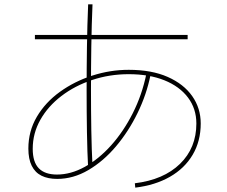

<svg xmlns="http://www.w3.org/2000/svg" viewBox="-20 -820 1040 880"><path d="M600 40 598 20Q730 4 805 -69Q880 -142 880 -254Q880 -322 841.5 -373Q803 -424 733.5 -452Q664 -480 570 -480Q482 -480 402.5 -453.5Q323 -427 261.5 -380Q200 -333 165 -271Q130 -209 130 -138Q130 -77 158 -48.5Q186 -20 241 -20Q305 -20 369 -55.5Q433 -91 489.5 -154Q546 -217 588.5 -301Q631 -385 651 -482L670 -477Q652 -387 610.5 -302Q569 -217 511.5 -149Q454 -81 385 -40.5Q316 0 242 0Q200 0 170.5 -14.5Q141 -29 125.5 -60Q110 -91 110 -139Q110 -219 149 -285Q188 -351 254.5 -399Q321 -447 403 -473.5Q485 -500 570 -500Q675 -500 748.5 -467.5Q822 -435 861 -379.5Q900 -324 900 -254Q900 -173 863 -110.5Q826 -48 758.5 -9.5Q691 29 600 40ZM384 -48Q380 -123 378.5 -214.5Q377 -306 377 -405.5Q377 -505 378.5 -605.5Q380 -706 384 -800H404Q400 -707 398.5 -608Q397 -509 397 -411Q397 -313 398.5 -223Q400 -133 404 -59ZM140 -640V-660H840V-640Z"/></svg>

Font: Murecho Thin
Style: Regular
Weight: 100
Designer: Neil Summerour
Foundry: Positype
Version: Version 1.010